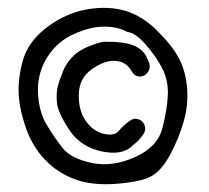

<svg xmlns="http://www.w3.org/2000/svg" viewBox="-20 -603 540 496"><path d="M187.5 -575.2Q245.1 -588.9 293.9 -577.6Q342.8 -566.4 384.3 -525.4Q425.8 -484.4 442.9 -451.2Q460 -418 463.4 -374.5Q466.8 -331.1 454.1 -287.6Q441.4 -244.1 419.9 -204.1Q398.4 -164.1 373 -148.9Q347.7 -133.8 283.7 -128.4Q219.7 -123 174.3 -139.6Q128.9 -156.2 96.2 -190.4Q63.5 -224.6 46.9 -272.5Q30.3 -320.3 28.3 -360.8Q26.4 -401.4 39.1 -446.8Q51.8 -492.2 94.2 -526.9Q136.7 -561.5 187.5 -575.2ZM308.6 -520.5Q284.2 -534.2 249 -534.2Q213.9 -534.2 170.9 -515.1Q127.9 -496.1 102.1 -455.1Q76.2 -414.1 78.1 -364.3Q80.1 -314.5 101.1 -279.8Q122.1 -245.1 143.1 -219.2Q164.1 -193.4 216.8 -182.1Q269.5 -170.9 328.1 -196.8Q386.7 -222.7 399.4 -271.5Q412.1 -320.3 413.6 -357.4Q415 -394.5 399.9 -424.8Q384.8 -455.1 357.4 -486.8Q330.1 -518.6 308.6 -520.5ZM245.1 -495.1Q300.8 -496.1 326.7 -484.9Q352.5 -473.6 360.4 -451.2Q376 -424.8 353.5 -408.2Q330.1 -398.4 318.4 -421.9Q304.7 -444.3 277.3 -445.8Q250 -447.3 217.3 -424.3Q184.6 -401.4 183.6 -359.4Q182.6 -317.4 201.7 -290.5Q220.7 -263.7 248 -257.3Q275.4 -251 286.6 -264.6Q297.9 -278.3 314.5 -290.5Q331.1 -302.7 347.7 -289.1Q361.3 -272.5 350.1 -255.9Q338.9 -239.3 324.2 -228.5Q297.9 -200.2 242.7 -211.9Q187.5 -223.6 158.2 -268.6Q128.9 -313.5 127 -338.4Q125 -363.3 129.4 -380.4Q133.8 -397.5 143.6 -420.9Q153.3 -444.3 174.3 -462.9Q195.3 -481.4 245.1 -495.1Z"/></svg>

Font: NaikaiFont
Style: Regular-Lite
Weight: 400
Version: Version 1.67